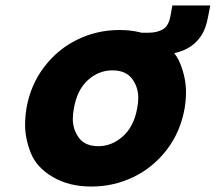

<svg xmlns="http://www.w3.org/2000/svg" viewBox="-20 -676 791 704"><path d="M315 8Q233 8 173.5 -27Q114 -62 93 -115Q72 -168 72 -218Q72 -247 77 -279Q92 -365 142 -430.5Q192 -496 264 -531Q336 -566 418 -566Q500 -566 560 -531Q620 -496 641 -442.5Q662 -389 662 -339Q662 -310 657 -279Q642 -193 592 -127.5Q542 -62 469.5 -27Q397 8 315 8ZM341 -140Q390 -140 430.5 -176Q471 -212 483 -279Q487 -300 487 -317Q487 -357 464 -387.5Q441 -418 392 -418Q342 -418 302.5 -382.5Q263 -347 251 -279Q247 -258 247 -240Q247 -201 269.5 -170.5Q292 -140 341 -140ZM473 -556H524Q555 -556 576.5 -568Q598 -580 605 -617L612 -656H751L743 -615Q735 -569 715 -541Q695 -513 666.5 -498Q638 -483 602 -478.5Q566 -474 526 -474Z"/></svg>

Font: Fz Poppins
Style: Bold Italic
Weight: 700
Italic angle: -10°
Designer: Ninad Kale (Devanagari), Jonny Pinhorn (Latin)
Foundry: Indian Type Foundry
Version: Vit hóa bi Vntype.Com & FontZin.Com